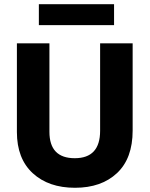

<svg xmlns="http://www.w3.org/2000/svg" viewBox="-20 -879 708 909"><path d="M520 -760H164V-859H520ZM608 -261Q608 -129 534 -59.5Q460 10 335 10Q210 10 135 -59Q60 -128 60 -254V-674H214V-255Q214 -130 334 -130Q454 -130 454 -260V-674H608Z"/></svg>

Font: Hind Mysuru
Style: Bold
Weight: 700
Designer: Manushi Parikh, Hitesh Malaviya
Foundry: Indian Type Foundry
Version: Version 0.703;PS 1.0;hotconv 1.0.86;makeotf.lib2.5.63406